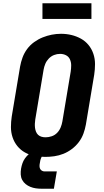

<svg xmlns="http://www.w3.org/2000/svg" viewBox="-20 -953 640 1176"><path d="M256 8Q224 8 192 2Q160 -4 133 -19Q106 -34 86.5 -58Q67 -82 57 -112Q47 -142 47 -174.5Q47 -207 52 -240L103 -545Q108 -573 118 -600.5Q128 -628 146 -652.5Q164 -677 189 -695Q214 -713 241.5 -724Q269 -735 297 -740.5Q325 -746 354 -746Q387 -746 418 -738.5Q449 -731 476 -716Q503 -701 522.5 -677Q542 -653 552 -623Q562 -593 562 -560.5Q562 -528 557 -495L506 -190Q501 -162 491 -134.5Q481 -107 463 -83Q445 -59 420.5 -40.5Q396 -22 368.5 -11Q341 0 312.5 4Q284 8 256 8ZM259 -112Q278 -112 297 -118.5Q316 -125 330 -139.5Q344 -154 351.5 -172.5Q359 -191 362 -209L413 -514Q416 -534 416 -553Q416 -572 408.5 -589Q401 -606 384.5 -614.5Q368 -623 348 -623Q329 -623 311 -616Q293 -609 279 -594.5Q265 -580 257.5 -562Q250 -544 247 -526L196 -221Q194 -208 193.5 -195Q193 -182 194.5 -170Q196 -158 200.5 -146.5Q205 -135 213.5 -127Q222 -119 234 -115.5Q246 -112 259 -112ZM235 203Q217 203 199.5 200.5Q182 198 166 191.5Q150 185 137 174.5Q124 164 116 149Q108 134 107 116Q106 98 109 80Q112 63 117.5 47Q123 31 133 17Q143 3 156.5 -9Q170 -21 185.5 -28Q201 -35 217.5 -37.5Q234 -40 251 -40L244 0Q240 0 237 4.5Q234 9 232.5 13Q231 17 229.5 21Q228 25 227 29Q226 33 225.5 37.5Q225 42 224 46Q222 55 222 64Q222 73 225.5 80.5Q229 88 236.5 92.5Q244 97 253 97H328L310 203ZM540 -837H240V-933H540Z"/></svg>

Font: Iosevka Curly Heavy Extended
Style: Italic
Weight: 900
Width: 7
Italic angle: -9°
Monospace: yes
Designer: Belleve Invis
Foundry: Belleve Invis
Version: Version 11.1.0; ttfautohint (v1.8.3)